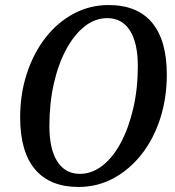

<svg xmlns="http://www.w3.org/2000/svg" viewBox="-20 -726 694 762"><path d="M292 16Q178 16 119 -54Q60 -124 60 -260Q60 -354 87 -435.5Q114 -517 161.5 -577.5Q209 -638 273 -672Q337 -706 411 -706Q525 -706 583.5 -636Q642 -566 642 -430Q642 -336 615.5 -254.5Q589 -173 541 -112.5Q493 -52 429.5 -18Q366 16 292 16ZM297 -36Q345 -36 387 -69Q429 -102 460 -160.5Q491 -219 509 -296.5Q527 -374 527 -464Q527 -556 495.5 -605Q464 -654 406 -654Q357 -654 315.5 -621Q274 -588 242.5 -529.5Q211 -471 193.5 -393.5Q176 -316 176 -226Q176 -134 207.5 -85Q239 -36 297 -36Z"/></svg>

Font: Platypi
Style: Italic
Weight: 400
Italic angle: -13°
Designer: David Sargent
Foundry: Bolt Cutter Type
Version: Version 1.200; ttfautohint (v1.8.4.7-5d5b)